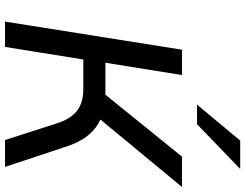

<svg xmlns="http://www.w3.org/2000/svg" viewBox="-126 -851 977 765"><g transform="rotate(90 362.5 -468.5)"><path d="M66 0 178 -705H279L230 -400H370L342 -381L604 -705H725L443 -364L401 -395Q442 -390 473 -371.5Q504 -353 526.5 -321.5Q549 -290 563 -247L645 0H538L472 -205Q455 -260 422.5 -286Q390 -312 334 -312H217L167 0ZM397 -765 540 -937H653L475 -765Z"/></g></svg>

Font: Nunito Sans 7pt Medium
Style: Italic
Weight: 500
Italic angle: -9°
Designer: Vernon Adams
Foundry: Vernon Adams
Version: Version 3.101;gftools[0.9.27]